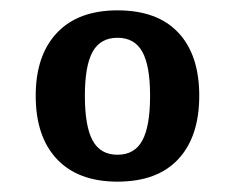

<svg xmlns="http://www.w3.org/2000/svg" viewBox="-20 -672 454 371"><path d="M49 -487Q49 -565 90 -608.5Q131 -652 207 -652Q284 -652 324.5 -609Q365 -566 365 -487Q365 -408 324.5 -364.5Q284 -321 207 -321Q131 -321 90 -364.5Q49 -408 49 -487ZM270 -487Q270 -545 255 -572Q240 -599 207 -599Q174 -599 159 -572Q144 -545 144 -487Q144 -428 159 -400.5Q174 -373 207 -373Q240 -373 255 -400.5Q270 -428 270 -487Z"/></svg>

Font: Andada Pro
Style: Bold
Weight: 700
Designer: Carolina Giovagnoli
Foundry: Huerta Tipografica
Version: Version 3.005; ttfautohint (v1.8.4)